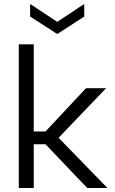

<svg xmlns="http://www.w3.org/2000/svg" viewBox="-20 -942 575 962"><path d="M74.1 0V-720H149.1V-283.2H208L410.9 -500H511.4L273.5 -251.5L518.4 0H417.2L208 -219.1H149.1V0ZM266.9 -771.6 131 -859.1V-922.2L266.9 -832.4L402.1 -922.2V-859.1Z"/></svg>

Font: Envelope Sans Variable
Style: Regular
Weight: 500
Designer: Andreas Rasmussen / Norman Anderson
Foundry: mail.de GmbH
Version: Version 1.150